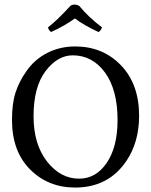

<svg xmlns="http://www.w3.org/2000/svg" viewBox="-20 -834 680 864"><path d="M307 -585Q239 -585 185 -514Q131 -443 131 -311Q131 -185 191.5 -107.5Q252 -30 336 -30Q412 -30 460.5 -101.5Q509 -173 509 -294Q509 -430 452.5 -507.5Q396 -585 307 -585ZM606 -313Q606 -195 549 -110Q468 10 318 10Q197 10 115.5 -71.5Q34 -153 34 -294Q34 -369 50 -418Q66 -467 99 -514Q136 -567 193 -596Q250 -625 318 -625Q443 -625 524.5 -540Q606 -455 606 -313ZM336 -808Q380 -755 439 -711Q434 -695 423 -690Q358 -720 317 -751Q270 -717 210 -690Q199 -697 196 -711Q237 -742 297 -808Q315 -819 336 -808Z"/></svg>

Font: Linux Libertine Mono O
Style: Mono
Weight: 400
Designer: Philipp H. Poll
Foundry: Philipp H. Poll
Version: Version 5.1.7